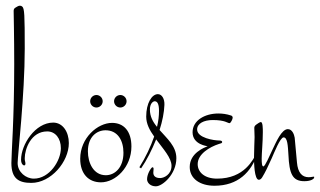

<svg xmlns="http://www.w3.org/2000/svg" viewBox="-20 -647 1125 675"><path d="M90 -4C159 -4 222 -78 222 -144C222 -183 201 -216 167 -216C104 -216 54 -139 54 -85C54 -63 73 -59 69 -76C67 -84 67 -85 67 -91C67 -123 89 -185 146 -185C175 -185 194 -160 194 -126C194 -82 154 -19 99 -19C71 -19 42 -42 42 -74C42 -98 67 -313 67 -476C67 -595 66 -618 58 -624C56 -626 53 -627 50 -627C44 -627 38 -622 34 -620C29 -617 28 -613 28 -608C28 -604 30 -517 30 -422C30 -228 20 -108 20 -74C20 -19 46 -4 90 -4Z M352 -31C309 -31 289 -74 289 -115C289 -167 321 -189 351 -189C394 -189 414 -153 414 -110C414 -58 384 -31 352 -31ZM335 -6C386 -6 442 -59 442 -132C442 -186 415 -215 374 -215C323 -215 262 -162 262 -89C262 -35 292 -6 335 -6ZM297 -291C297 -279 307 -269 319 -269C331 -269 341 -279 341 -291C341 -303 331 -313 319 -313C307 -313 297 -303 297 -291ZM381 -291C381 -279 391 -269 403 -269C415 -269 425 -279 425 -291C425 -303 415 -313 403 -313C391 -313 381 -303 381 -291Z M470 -59 476 -55C496 -84 514 -120 529 -157C554 -123 583 -92 583 -64C583 -34 557 -21 543 -21C526 -21 519 -29 519 -40C519 -44 520 -51 520 -54C520 -56 519 -59 516 -59C512 -59 497 -36 497 -17C497 -5 508 8 528 8C551 8 600 -34 600 -91C600 -133 567 -160 541 -190C551 -221 557 -252 558 -278C559 -300 549 -316 535 -316C514 -316 494 -285 494 -237C494 -212 506 -189 522 -167C510 -132 492 -94 470 -59ZM507 -262C507 -283 518 -291 524 -291C534 -291 539 -280 539 -257C539 -240 537 -221 532 -201C517 -219 507 -238 507 -262Z M792 -241C777 -246 762 -248 748 -248C699 -248 657 -223 657 -182C657 -138 710 -133 710 -133C698 -128 647 -109 647 -60C647 -19 683 6 734 6C817 6 863 -42 885 -106L882 -108C870 -87 840 -19 743 -19C700 -19 675 -41 675 -70C675 -105 716 -130 750 -141C756 -143 761 -143 761 -148C761 -150 759 -153 752 -153C732 -153 673 -162 673 -192C673 -213 697 -225 728 -225C772 -225 780 -214 787 -214C791 -214 798 -228 798 -233C798 -237 796 -240 792 -241Z M897 -218C893 -218 884 -211 881 -209C878 -207 874 -203 874 -198C874 -195 875 -173 875 -165C875 -157 873 -114 873 -93C873 -75 874 -15 890 -15C895 -15 899 -19 902 -24C913 -42 921 -59 935 -90C944 -110 965 -164 977 -164C991 -164 992 -134 994 -103C997 -36 1008 -10 1050 -10C1075 -10 1083 -19 1084 -21C1085 -24 1085 -26 1083 -26C1079 -26 1074 -24 1065 -24C1042 -24 1027 -40 1024 -76C1020 -113 1018 -148 1016 -163C1014 -175 1007 -193 992 -193C970 -193 951 -148 938 -121C928 -100 912 -62 906 -62C901 -62 900 -73 900 -90C900 -108 904 -148 904 -182C904 -195 904 -218 897 -218Z"/></svg>

Font: Stalemate
Style: Regular
Weight: 400
Designer: Astigmatic (AOETI)
Foundry: Astigmatic (AOETI)
Version: Version 001.000